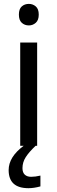

<svg xmlns="http://www.w3.org/2000/svg" viewBox="-20 -757 298 997"><path d="M172.9 0H85V-536.1H172.9ZM78.1 -681.2Q78.1 -710.4 93 -723.6Q107.9 -736.8 129.9 -736.8Q150.4 -736.8 165.8 -723.6Q181.2 -710.4 181.2 -681.2Q181.2 -652.3 165.8 -638.7Q150.4 -625 129.9 -625Q107.9 -625 93 -638.7Q78.1 -652.3 78.1 -681.2ZM96.7 116.2Q96.7 138.7 108.6 149.9Q120.6 161.1 141.6 161.1Q163.1 161.1 189.9 154.8V210.9Q156.2 220.2 127.9 220.2Q24.9 220.2 24.9 126Q24.9 58.1 103 0H165Q130.9 32.2 113.8 58.8Q96.7 85.4 96.7 116.2Z"/></svg>

Font: Noto Sans Southeast Asian
Style: Regular
Weight: 400
Designer: Monotype Design Team
Foundry: Monotype Imaging Inc.
Version: Version 1.06 uh; ttfautohint (v1.4.1)